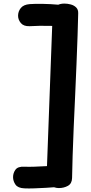

<svg xmlns="http://www.w3.org/2000/svg" viewBox="-20 -890 510 1073"><path d="M274.3 -815Q276.1 -846.9 295.1 -858.4Q314 -870 339.3 -870Q357.3 -870 375.6 -865.1Q393.9 -860.2 405.9 -848.1Q418 -836 417 -815Q416 -764.1 413.5 -690.8Q411 -617.6 407.5 -531.5Q404 -445.4 399.9 -355Q395.8 -264.6 391.9 -178.5Q388 -92.4 385.9 -19.2Q383.8 54.1 382.8 105Q382 136.1 359.4 148.6Q336.9 161 309 161Q283.7 161 261.4 145.7Q239.1 130.4 240.1 105ZM116 162.6Q80 161 66.5 141.6Q53 122.1 53 99.9Q53 76.9 66.5 58.3Q80 39.8 116 41.6Q140 42.8 172 41.6Q204 40.4 237 38.6Q270 36.7 297 34.4Q331 30.9 346 50.8Q361 70.8 361 94.8Q361 109 356.6 120.9Q352.1 132.8 342 140.1Q333.7 146.1 322.6 149.9Q311.4 153.7 297 155.4Q270 157.7 237 159.6Q204 161.4 172 162.6Q140 163.8 116 162.6ZM145 -743.6Q112 -742.6 96.5 -761.2Q81 -779.9 81 -802.1Q81 -826.1 96.3 -845.2Q111.7 -864.2 146 -867Q173.3 -869 215.9 -868.5Q258.4 -868 318 -862.8Q351.8 -860 372.9 -846.2Q394 -832.4 394 -802.1Q394 -778.9 377.2 -758.9Q360.4 -739 329 -741.6Q292 -744.8 260.5 -745.5Q229 -746.2 201 -745.7Q173 -745.2 145 -743.6Z"/></svg>

Font: Playpen Sans
Style: Regular
Weight: 400
Designer: Laura Meseguer, Veronika Burian, José Scaglione, Kostas Bartsokas, Vera Evstafieva, Tom Grace, Yorlmar Campos
Foundry: TypeTogether
Version: Version 2.000